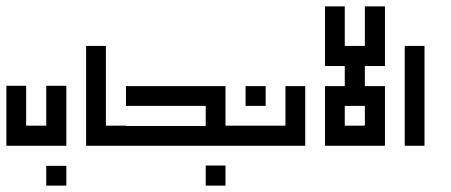

<svg xmlns="http://www.w3.org/2000/svg" viewBox="-20 -632 1414 602"><path d="M0 -363H62V-238H125V-363H188V-175H125H62H0ZM125 -50V-112H188V-50Z M250 -488H312V-238H375V-175H312H250Z M625 -50V-113H687V-50ZM375 -362H687V-300V-237H750V-175H687H312H250V-237H312H625V-300H375Z M750 -300V-362H813V-300ZM875 -362H937V-175H875H687H625V-238H687H875Z M999 -612H1061V-488H1124V-612H1187V-488V-425H1124V-362H1187V-300V-238V-175H999V-238V-300V-362H1061V-425H999V-488ZM1061 -300V-238H1124V-300Z M1249 -175V-488H1311V-175Z"/></svg>

Font: Jawi Kufi
Style: Medium
Weight: 500
Version: Version 2.3